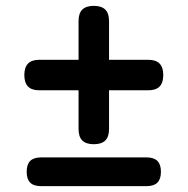

<svg xmlns="http://www.w3.org/2000/svg" viewBox="-20 -586 640 655"><path d="M300 -94Q274 -94 261 -106.5Q248 -119 248 -146V-278H114Q88 -278 75.5 -291Q63 -304 63 -330Q63 -356 75.5 -369Q88 -382 114 -382H248V-514Q248 -541 261 -553.5Q274 -566 300 -566Q326 -566 339 -553.5Q352 -541 352 -514V-382H486Q512 -382 524.5 -369Q537 -356 537 -330Q537 -304 524.5 -291Q512 -278 486 -278H352V-146Q352 -119 339 -106.5Q326 -94 300 -94ZM120 49Q95 49 83 37Q71 25 71 0Q71 -25 83 -37Q95 -49 120 -49H480Q505 -49 517 -37Q529 -25 529 0Q529 25 517 37Q505 49 480 49Z"/></svg>

Font: Maple Mono Medium
Style: Regular
Weight: 500
Monospace: yes
Designer: subframe7536
Version: Version 7.000